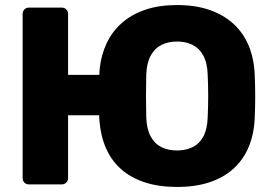

<svg xmlns="http://www.w3.org/2000/svg" viewBox="-20 -730 1076 760"><path d="M680.5 10Q609.4 10 554.1 -7.9Q498.7 -25.9 460.4 -59.5Q422.1 -93.1 400.6 -140.9Q379.1 -188.8 374 -248.5Q373 -255.8 372.8 -261.8Q372.6 -267.9 372.6 -273.8H249.5V-25.1Q249.5 -14.5 242.2 -7.2Q235 0 224 0H94.8Q84.1 0 76.9 -6.9Q69.6 -13.9 69.6 -25.1V-674.9Q69.6 -685.5 76.9 -692.8Q84.1 -700 94.8 -700H224Q235 -700 242.2 -692.8Q249.5 -685.5 249.5 -674.9V-433.7H373.2Q373.2 -439.1 373.7 -445.4Q374.2 -451.6 374.6 -457.1Q380.4 -513 402.5 -559.6Q424.6 -606.1 462.9 -639.6Q501.2 -673.1 555.6 -691.6Q610 -710 680.5 -710Q754.5 -710 810.6 -690.3Q866.6 -670.6 905.6 -634.3Q944.5 -598 965.1 -547.4Q985.6 -496.7 988.2 -435.2Q990.2 -391.5 990.2 -348.1Q990.2 -304.8 988.2 -262.3Q985.6 -199.4 964.7 -149.1Q943.9 -98.8 905.2 -63.3Q866.6 -27.8 810.6 -8.9Q754.5 10 680.5 10ZM680.5 -134.4Q715.6 -134.4 742.6 -147.7Q769.6 -161.1 785.2 -190.2Q800.7 -219.2 802.1 -266Q804.1 -309.8 804.1 -350.6Q804.1 -391.5 802.1 -434Q800.7 -480.8 784.9 -509.8Q769 -538.9 742.3 -552.3Q715.6 -565.6 680.5 -565.6Q646.4 -565.6 619.4 -552.3Q592.4 -538.9 576.5 -509.8Q560.6 -480.8 558.9 -434Q557.9 -391.5 557.9 -350.6Q557.9 -309.8 558.9 -266Q560.6 -219.2 576.3 -190.2Q592 -161.1 618.7 -147.7Q645.4 -134.4 680.5 -134.4Z"/></svg>

Font: Rubik Light
Style: Regular
Weight: 300
Designer: Hubert and Fischer
Foundry: Hubert and Fischer
Version: Version 2.300;gftools[0.9.30]